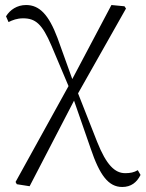

<svg xmlns="http://www.w3.org/2000/svg" viewBox="-20 -540 580 765"><path d="M467 205C502 205 525 187 540 157L529 138C514 147 499 150 479 150C438 150 404 118 367 25L291 -168L482 -506L476 -515L424 -520L268 -225L209 -389C174 -482 137 -520 84 -520C48 -520 20 -501 4 -475L14 -452C30 -460 48 -467 72 -467C121 -467 148 -445 185 -358L253 -197L42 185L47 194L98 202L275 -139L341 51C377 158 412 205 467 205Z"/></svg>

Font: Noto Serif CJK SC ExtraLight
Style: Regular
Weight: 200
Designer: Ryoko NISHIZUKA 西塚涼子 (kana & ideographs); Frank Grießhammer (Latin, Greek & Cyrillic); Wenlong ZHANG 张文龙 (bopomofo); San
Foundry: Adobe
Version: Version 2.001;hotconv 1.1.0;makeotfexe 2.6.0